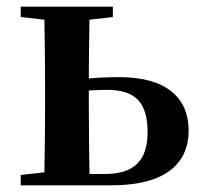

<svg xmlns="http://www.w3.org/2000/svg" viewBox="-20 -555 610 575"><path d="M248 -34C247 -91 246 -177 246 -235V-284C264 -285 281 -286 299 -286C382 -286 422 -252 422 -159C422 -71 378 -34 295 -34ZM318 -504V-535H42V-504L113 -496C114 -439 115 -356 115 -300V-235C115 -179 114 -96 113 -39L42 -31V0H314C480 0 545 -69 545 -164C545 -261 479 -324 338 -324C310 -324 278 -323 246 -320C246 -374 247 -445 248 -496Z"/></svg>

Font: Source Han Serif
Style: Bold
Weight: 700
Designer: Ryoko NISHIZUKA 西塚涼子 (kana & ideographs); Frank Grießhammer (Latin, Greek & Cyrillic); Wenlong ZHANG 张文龙 (bopomofo); San
Foundry: Adobe Systems Incorporated
Version: Version 1.001;PS 1.001;hotconv 16.6.54;makeotf.lib2.5.65590